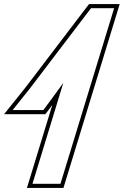

<svg xmlns="http://www.w3.org/2000/svg" viewBox="-29 -849 606 940"><path d="M212.2 -349 183.3 -310H32.7L113.6 -411L386.9 -770L416.8 -809H529.8L508.4 -739L288.3 -19L266.9 51H129.9L151.3 -19L280.9 -443ZM227.2 -335.5 102.9 71H281.7L556.9 -829H407L370.9 -782.1L97.8 -423.3L-8.9 -290H193.4Z"/></svg>

Font: Nordica Plus
Style: NordicaClassicRgCondOblOl
Weight: 500
Version: Version 1.01